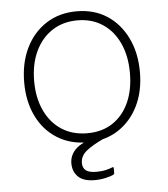

<svg xmlns="http://www.w3.org/2000/svg" viewBox="-51 -586 701 803"><g transform="rotate(-5 299.0 -185.0)"><path d="M299 10Q226 10 171 -24.5Q116 -59 86 -120.5Q56 -182 56 -262Q56 -344 86.5 -406.5Q117 -469 172 -504.5Q227 -540 300 -540Q373 -540 427 -505Q481 -470 511.5 -407.5Q542 -345 542 -264Q542 -183 511.5 -121.5Q481 -60 426.5 -25Q372 10 299 10ZM301 -28Q363 -28 407.5 -57.5Q452 -87 476 -140Q500 -193 500 -264Q500 -335 475.5 -388.5Q451 -442 406 -472Q361 -502 300 -502Q239 -502 193.5 -472Q148 -442 123 -388.5Q98 -335 98 -264Q98 -194 123 -140.5Q148 -87 193.5 -57.5Q239 -28 301 -28ZM223 92Q223 59 247 34Q271 9 334 -9L368 0Q318 23 292.5 44Q267 65 267 94Q267 115 280.5 125.5Q294 136 325 136Q348 136 366 131.5Q384 127 390 124Q398 120 398 127V147Q398 152 393 155Q382 160 360.5 165Q339 170 315 170Q267 170 245 148Q223 126 223 92Z"/></g></svg>

Font: Libre Franklin Thin
Style: Regular
Weight: 100
Designer: Pablo Impallari, Rodrigo Fuenzalida, Nhung Nguyen
Foundry: Impallari Type
Version: Version 3.000